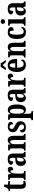

<svg xmlns="http://www.w3.org/2000/svg" viewBox="2414 -3220 1036 5904"><g transform="rotate(-90 2932.0 -268.0)"><path d="M206 10C262 10 301 -3 320 -12V-73C302 -67 282 -64 260 -64C221 -64 208 -91 208 -155V-478H312V-536H208V-659H136C128 -610 115 -583 100 -563C83 -542 57 -524 17 -521V-478H78V-147C78 -30 125 10 206 10Z M351 0H626V-49H600C568 -49 546 -57 546 -116V-276C546 -364 569 -462 612 -462C643 -462 650 -435 650 -380C716 -380 755 -407 755 -462C755 -512 729 -547 669 -547C604 -547 568 -504 543 -434H539L523 -536H355V-487H358C394 -487 415 -478 415 -419V-121C415 -58 391 -49 354 -49H351Z M910 10C972 10 996 -20 1032 -74H1040L1057 0H1214V-49H1211C1174 -49 1162 -65 1162 -120V-377C1162 -502 1103 -548 988 -548C891 -548 817 -515 817 -448C817 -403 851 -382 923 -382C923 -450 938 -491 977 -491C1019 -491 1032 -449 1032 -373V-317L965 -314C843 -309 783 -260 783 -152C783 -41 840 10 910 10ZM959 -54C929 -54 916 -89 916 -147C916 -222 936 -260 999 -265L1033 -268V-191C1033 -111 1004 -54 959 -54Z M1255 0H1509V-49H1505C1469 -49 1449 -58 1449 -115V-313C1449 -394 1466 -471 1521 -471C1566 -471 1579 -420 1579 -335V0H1765V-49H1761C1725 -49 1708 -58 1708 -120V-354C1708 -489 1662 -548 1575 -548C1508 -548 1474 -518 1450 -461H1446L1436 -536H1259V-487H1263C1298 -487 1320 -478 1320 -421V-119C1320 -58 1297 -49 1260 -49H1255Z M1976 10C2092 10 2155 -55 2155 -156C2155 -249 2103 -289 2017 -327C1942 -360 1919 -379 1919 -427C1919 -468 1944 -493 1983 -493C2029 -493 2062 -457 2062 -389C2114 -389 2138 -412 2138 -452C2138 -502 2095 -547 1994 -547C1889 -547 1819 -495 1819 -394C1819 -302 1864 -263 1961 -219C2028 -188 2055 -166 2055 -122C2055 -76 2033 -45 1978 -45C1920 -45 1885 -90 1885 -170C1845 -170 1811 -151 1811 -100C1811 -32 1858 10 1976 10Z M2190 230H2467V180H2443C2421 180 2387 172 2387 114V47C2387 4 2386 -35 2384 -65H2388C2411 -18 2446 11 2502 11C2613 11 2671 -74 2671 -267C2671 -461 2612 -546 2504 -546C2441 -546 2403 -509 2380 -458H2376L2361 -536H2199V-487H2205C2235 -487 2256 -478 2256 -417V113C2256 172 2222 180 2200 180H2190ZM2466 -54C2404 -54 2387 -127 2387 -269C2387 -400 2404 -480 2468 -480C2519 -480 2540 -404 2540 -268C2540 -128 2519 -54 2466 -54Z M2872 10C2934 10 2958 -20 2994 -74H3002L3019 0H3176V-49H3173C3136 -49 3124 -65 3124 -120V-377C3124 -502 3065 -548 2950 -548C2853 -548 2779 -515 2779 -448C2779 -403 2813 -382 2885 -382C2885 -450 2900 -491 2939 -491C2981 -491 2994 -449 2994 -373V-317L2927 -314C2805 -309 2745 -260 2745 -152C2745 -41 2802 10 2872 10ZM2921 -54C2891 -54 2878 -89 2878 -147C2878 -222 2898 -260 2961 -265L2995 -268V-191C2995 -111 2966 -54 2921 -54Z M3217 0H3492V-49H3466C3434 -49 3412 -57 3412 -116V-276C3412 -364 3435 -462 3478 -462C3509 -462 3516 -435 3516 -380C3582 -380 3621 -407 3621 -462C3621 -512 3595 -547 3535 -547C3470 -547 3434 -504 3409 -434H3405L3389 -536H3221V-487H3224C3260 -487 3281 -478 3281 -419V-121C3281 -58 3257 -49 3220 -49H3217Z M3735 -619V-606H3794C3816 -634 3857 -673 3882 -705C3906 -673 3948 -634 3971 -606H4030V-619C4004 -657 3957 -721 3939 -766H3825C3808 -721 3760 -657 3735 -619ZM3884 10C4004 10 4053 -52 4053 -101C4053 -123 4040 -136 4024 -141C4005 -95 3972 -57 3916 -57C3842 -57 3803 -120 3801 -260H4069V-306C4069 -464 3995 -548 3875 -548C3745 -548 3670 -452 3670 -264C3670 -90 3742 10 3884 10ZM3940 -318H3803C3804 -428 3833 -489 3878 -489C3923 -489 3941 -422 3940 -318Z M4117 0H4371V-49H4367C4331 -49 4311 -58 4311 -115V-313C4311 -394 4328 -471 4383 -471C4428 -471 4441 -420 4441 -335V0H4627V-49H4623C4587 -49 4570 -58 4570 -120V-354C4570 -489 4524 -548 4437 -548C4370 -548 4336 -518 4312 -461H4308L4298 -536H4121V-487H4125C4160 -487 4182 -478 4182 -421V-119C4182 -58 4159 -49 4122 -49H4117Z M4890 10C5014 10 5051 -50 5051 -97C5051 -117 5041 -130 5027 -139C5008 -93 4970 -56 4915 -56C4845 -56 4816 -129 4816 -266C4816 -440 4846 -491 4891 -491C4930 -491 4942 -434 4942 -366C5032 -366 5051 -400 5051 -444C5051 -503 5003 -548 4887 -548C4774 -548 4685 -481 4685 -265C4685 -64 4768 10 4890 10Z M5221 -632C5261 -632 5294 -652 5294 -698C5294 -745 5261 -764 5221 -764C5180 -764 5150 -745 5150 -698C5150 -652 5180 -632 5221 -632ZM5094 0H5356V-49H5347C5313 -49 5290 -63 5290 -122V-536H5093V-487H5106C5139 -487 5161 -473 5161 -418V-121C5161 -63 5138 -49 5103 -49H5094Z M5534 10C5596 10 5620 -20 5656 -74H5664L5681 0H5838V-49H5835C5798 -49 5786 -65 5786 -120V-377C5786 -502 5727 -548 5612 -548C5515 -548 5441 -515 5441 -448C5441 -403 5475 -382 5547 -382C5547 -450 5562 -491 5601 -491C5643 -491 5656 -449 5656 -373V-317L5589 -314C5467 -309 5407 -260 5407 -152C5407 -41 5464 10 5534 10ZM5583 -54C5553 -54 5540 -89 5540 -147C5540 -222 5560 -260 5623 -265L5657 -268V-191C5657 -111 5628 -54 5583 -54Z"/></g></svg>

Font: Noto Serif Bengali ExtraCondensed
Style: Bold
Weight: 700
Width: 2
Designer: Juan Bruce, Universal Thirst, Indian Type Foundry and the Monotype Design Team.
Foundry: Monotype Imaging Inc.
Version: Version 2.003